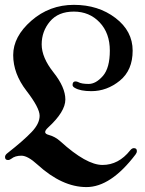

<svg xmlns="http://www.w3.org/2000/svg" viewBox="-36 -738 590 780"><path d="M-15.6 -100.1Q-15.6 -108.4 -5.9 -115.7Q60.1 -167.5 92.5 -201.7Q125 -235.8 125 -267.8Q125 -299.8 71.3 -369.4Q17.6 -439 17.6 -514.2Q17.6 -589.4 91.3 -653.8Q165 -718.3 264.2 -718.3Q363.3 -718.3 433.1 -665Q502.9 -611.8 502.9 -532.2Q502.9 -452.6 450.7 -410.2Q398.4 -367.7 335 -367.7Q290.5 -367.7 268.1 -380.9Q258.8 -386.2 258.8 -392.6Q258.8 -407.2 270.5 -407.2Q276.9 -407.2 282.2 -404.3Q294.9 -397 324.2 -397Q353.5 -397 381.8 -429.2Q410.2 -461.4 410.2 -532.5Q410.2 -603.5 368.7 -647.2Q327.1 -690.9 263.9 -690.9Q200.7 -690.9 167 -650.9Q133.3 -610.8 133.3 -557.6Q133.3 -504.4 181.4 -443.8Q229.5 -383.3 229.5 -333.7Q229.5 -284.2 159.2 -219.7Q147.5 -209 147.5 -201.4Q147.5 -193.8 162.1 -189.9Q188 -183.1 209.5 -163.6Q314.9 -67.9 380.4 -67.9Q445.8 -67.9 492.7 -127Q500 -136.2 507.8 -136.2Q520 -136.2 520 -124.5Q520 -117.2 514.6 -110.4Q414.1 22 315.2 22Q216.3 22 116.2 -69.3Q76.7 -105.5 51 -105.5Q25.4 -105.5 10.3 -93.3Q3.4 -87.9 -3.4 -87.9Q-15.6 -87.9 -15.6 -100.1Z"/></svg>

Font: UnifrakturMaguntia17
Style: Book
Weight: 400
Designer: j. 'mach' wust, Gerrit Ansmann, Georg Duffner, based on a font by Peter Wiegel, original typeface by Carl Albert Fahrenw
Version: Version 2017-03-19